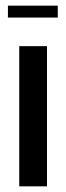

<svg xmlns="http://www.w3.org/2000/svg" viewBox="-20 -658 233 678"><path d="M146 -495V0H48V-495ZM184 -596H8V-638H184Z"/></svg>

Font: Moniqa Paragraph
Style: Bold
Weight: 700
Designer: Rajesh Rajput
Foundry: Rajesh Rajput
Version: Version 1.000